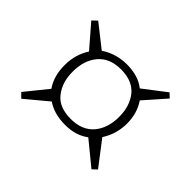

<svg xmlns="http://www.w3.org/2000/svg" viewBox="-97 -698 725 725"><g transform="rotate(45 265.0 -335.5)"><path d="M55 -147C55 -147 73 -129 73 -129C73 -129 162 -203 162 -203C162 -203 162 -203 162 -203C188 -185 221 -176 260 -176C299 -176 330 -186 355 -205C355 -205 449 -128 449 -128C449 -128 467 -145 467 -145C467 -145 392 -243 392 -243C392 -243 392 -243 392 -243C412 -274 422 -308 422 -345C422 -381 413 -413 394 -441C394 -441 469 -526 469 -526C469 -526 452 -542 452 -542C452 -542 362 -473 362 -473C362 -473 362 -473 362 -473C337 -493 304 -503 265 -503C226 -503 191 -493 160 -472C160 -472 70 -543 70 -543C70 -543 51 -525 51 -525C51 -525 128 -436 128 -436C128 -436 128 -436 128 -436C109 -407 99 -373 99 -335C99 -296 108 -263 127 -236C127 -236 55 -147 55 -147ZM261 -474C302 -474 332 -462 353 -437C373 -412 383 -381 383 -342C383 -303 373 -270 352 -245C331 -220 300 -207 259 -207C218 -207 187 -219 168 -244C148 -268 138 -300 138 -339C138 -378 148 -411 169 -436C190 -461 220 -474 261 -474Z"/></g></svg>

Font: Abril Fatface Utterance
Style: Regular
Weight: 500
Designer: Veronika Burian, Jos Scaglione
Foundry: TypeTogether
Version: ""